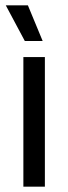

<svg xmlns="http://www.w3.org/2000/svg" viewBox="-20 -703 256 723"><path d="M68 0V-488H149V0ZM85 -683 140.5 -549V-548.5H73.5L2 -682.5V-683Z"/></svg>

Font: Anek Odia
Style: Regular
Weight: 400
Designer: Yesha Goshar & Mahesh Sahu (Odia), Yesha Goshar (Latin)
Foundry: Ek Type
Version: Version 1.003